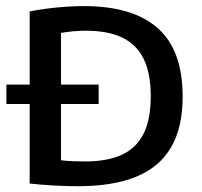

<svg xmlns="http://www.w3.org/2000/svg" viewBox="-20 -622 680 647"><path d="M1.5 -271.5V-337H312.5V-271.5ZM243 5.5Q204.5 5.5 162.8 3.2Q121 1 80 -3.5V-583.5Q107.5 -589 138.2 -593Q169 -597 200.8 -599.2Q232.5 -601.5 262 -601.5Q427.5 -601.5 511.5 -527.2Q595.5 -453 595.5 -297Q595.5 -191.5 556 -124.8Q516.5 -58 438.2 -26.2Q360 5.5 243 5.5ZM267.5 -78Q341 -78 390 -100.2Q439 -122.5 463.5 -170.8Q488 -219 488 -297.5Q488 -375.5 463.8 -424.2Q439.5 -473 391 -495.8Q342.5 -518.5 270 -518.5Q249 -518.5 226.2 -516.5Q203.5 -514.5 185.5 -511V-82Q205.5 -79.5 225.8 -78.8Q246 -78 267.5 -78Z"/></svg>

Font: Encode Sans SC Condensed Thin Medium
Style: Regular
Weight: 500
Version: Version 3.002